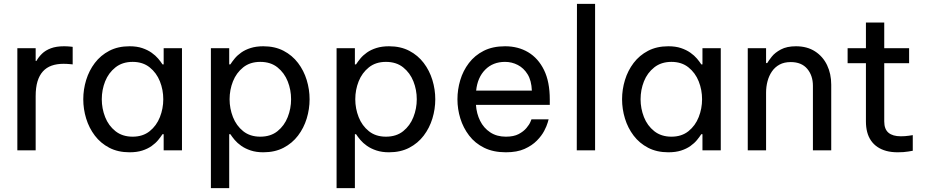

<svg xmlns="http://www.w3.org/2000/svg" viewBox="-20 -780 4810 996"><path d="M165 0H70V-530H165V-464H169Q180 -484 198 -501.5Q216 -519 244 -529.5Q272 -540 312 -540Q329 -540 343 -538.5Q357 -537 357 -537V-446Q357 -446 341.5 -447.5Q326 -449 309 -449Q275 -449 248 -439.5Q221 -430 202.5 -409.5Q184 -389 174.5 -357.5Q165 -326 165 -281Z M652 -540Q690 -540 718 -530.5Q746 -521 766.5 -506.5Q787 -492 800.5 -476Q814 -460 823 -446H829V-530H924V0H829V-84H823Q814 -70 800.5 -53.5Q787 -37 766.5 -22.5Q746 -8 718 1Q690 10 652 10Q592 10 547 -13.5Q502 -37 472 -76.5Q442 -116 427 -165Q412 -214 412 -265Q412 -316 427 -365Q442 -414 472 -453.5Q502 -493 547 -516.5Q592 -540 652 -540ZM668 -459Q615 -459 579 -430.5Q543 -402 525.5 -358Q508 -314 508 -265Q508 -217 525.5 -172.5Q543 -128 579 -99.5Q615 -71 668 -71Q721 -71 756.5 -99.5Q792 -128 809.5 -172.5Q827 -217 827 -265Q827 -314 809.5 -358Q792 -402 756.5 -430.5Q721 -459 668 -459Z M1169 196H1074V-530H1169V-446H1175Q1184 -460 1197.5 -476.5Q1211 -493 1231.5 -507.5Q1252 -522 1280.5 -531Q1309 -540 1346 -540Q1406 -540 1451 -516.5Q1496 -493 1526 -453.5Q1556 -414 1571 -365Q1586 -316 1586 -265Q1586 -214 1571 -165Q1556 -116 1526 -76.5Q1496 -37 1451 -13.5Q1406 10 1346 10Q1309 10 1280.5 0.5Q1252 -9 1231.5 -23.5Q1211 -38 1197.5 -54Q1184 -70 1175 -84H1169ZM1171 -265Q1171 -217 1188.5 -172.5Q1206 -128 1241.5 -99.5Q1277 -71 1330 -71Q1384 -71 1419.5 -99.5Q1455 -128 1472.5 -172.5Q1490 -217 1490 -265Q1490 -314 1472.5 -358Q1455 -402 1419.5 -430.5Q1384 -459 1330 -459Q1277 -459 1241.5 -430.5Q1206 -402 1188.5 -358Q1171 -314 1171 -265Z M1821 196H1726V-530H1821V-446H1827Q1836 -460 1849.5 -476.5Q1863 -493 1883.5 -507.5Q1904 -522 1932.5 -531Q1961 -540 1998 -540Q2058 -540 2103 -516.5Q2148 -493 2178 -453.5Q2208 -414 2223 -365Q2238 -316 2238 -265Q2238 -214 2223 -165Q2208 -116 2178 -76.5Q2148 -37 2103 -13.5Q2058 10 1998 10Q1961 10 1932.5 0.5Q1904 -9 1883.5 -23.5Q1863 -38 1849.5 -54Q1836 -70 1827 -84H1821ZM1823 -265Q1823 -217 1840.5 -172.5Q1858 -128 1893.5 -99.5Q1929 -71 1982 -71Q2036 -71 2071.5 -99.5Q2107 -128 2124.5 -172.5Q2142 -217 2142 -265Q2142 -314 2124.5 -358Q2107 -402 2071.5 -430.5Q2036 -459 1982 -459Q1929 -459 1893.5 -430.5Q1858 -402 1840.5 -358Q1823 -314 1823 -265Z M2604 10Q2539 10 2491.5 -13.5Q2444 -37 2413.5 -77Q2383 -117 2368 -165.5Q2353 -214 2353 -265Q2353 -315 2367.5 -364Q2382 -413 2412.5 -453Q2443 -493 2489.5 -516.5Q2536 -540 2600 -540Q2668 -540 2720 -509Q2772 -478 2802 -417Q2832 -356 2832 -264V-236H2449Q2452 -191 2470.5 -153.5Q2489 -116 2523 -93.5Q2557 -71 2604 -71Q2645 -71 2670.5 -84.5Q2696 -98 2711 -116Q2726 -134 2731.5 -147.5Q2737 -161 2737 -161H2826Q2826 -161 2821 -143.5Q2816 -126 2803 -101Q2790 -76 2765 -50.5Q2740 -25 2701 -7.5Q2662 10 2604 10ZM2450 -310H2739Q2737 -362 2717 -394.5Q2697 -427 2666 -443Q2635 -459 2600 -459Q2537 -459 2497 -418.5Q2457 -378 2450 -310Z M3067 0H2972L2973 -760H3067Z M3447 -540Q3485 -540 3513 -530.5Q3541 -521 3561.5 -506.5Q3582 -492 3595.5 -476Q3609 -460 3618 -446H3624V-530H3719V0H3624V-84H3618Q3609 -70 3595.5 -53.5Q3582 -37 3561.5 -22.5Q3541 -8 3513 1Q3485 10 3447 10Q3387 10 3342 -13.5Q3297 -37 3267 -76.5Q3237 -116 3222 -165Q3207 -214 3207 -265Q3207 -316 3222 -365Q3237 -414 3267 -453.5Q3297 -493 3342 -516.5Q3387 -540 3447 -540ZM3463 -459Q3410 -459 3374 -430.5Q3338 -402 3320.5 -358Q3303 -314 3303 -265Q3303 -217 3320.5 -172.5Q3338 -128 3374 -99.5Q3410 -71 3463 -71Q3516 -71 3551.5 -99.5Q3587 -128 3604.5 -172.5Q3622 -217 3622 -265Q3622 -314 3604.5 -358Q3587 -402 3551.5 -430.5Q3516 -459 3463 -459Z M3954 0H3859V-530H3954V-453H3960Q3967 -465 3983.5 -486Q4000 -507 4031 -523.5Q4062 -540 4109 -540Q4167 -540 4208 -513.5Q4249 -487 4270.5 -442Q4292 -397 4292 -341V0H4197V-335Q4197 -388 4167.5 -423Q4138 -458 4082 -458Q4048 -458 4024 -445Q4000 -432 3984.5 -409.5Q3969 -387 3961.5 -358.5Q3954 -330 3954 -299Z M4637 10Q4604 10 4578 3Q4552 -4 4532 -17.5Q4512 -31 4498.5 -50.5Q4485 -70 4478.5 -95Q4472 -120 4472 -150V-663H4567V-150Q4567 -110 4589 -91.5Q4611 -73 4653 -73Q4675 -73 4695 -76Q4715 -79 4715 -79V2Q4715 2 4692 6Q4669 10 4637 10ZM4696 -452H4377V-530H4696Z"/></svg>

Font: Be Vietnam Pro Variable Thin
Style: Regular
Weight: 100
Designer: Lam Bao, Tony Le, Vietanh Nguyen
Foundry: Yellow Type Foundry
Version: Version 1.002